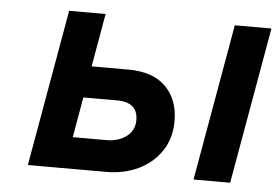

<svg xmlns="http://www.w3.org/2000/svg" viewBox="-42 -567 905 624"><g transform="rotate(5 410.0 -255.5)"><path d="M69.5 0 159.5 -511H278.5L248 -337.5H368Q448.5 -337.5 490.2 -295.5Q532 -253.5 532 -184Q532 -128 504.8 -86.8Q477.5 -45.5 430.8 -22.8Q384 0 325 0ZM207 -103H317.5Q355.5 -103 381.8 -122.5Q408 -142 408 -176Q408 -234.5 340 -234.5H230ZM610 0 700 -511H819.5L729.5 0Z"/></g></svg>

Font: Overpass
Style: Bold Italic
Weight: 700
Italic angle: -10°
Designer: Delve Withrington, Dave Bailey, Thomas Jockin
Foundry: Delve Fonts LLC
Version: Version 4.000; ttfautohint (v1.8.3)